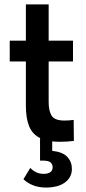

<svg xmlns="http://www.w3.org/2000/svg" viewBox="-20 -635 389 868"><path d="M190 213Q155 213 129 202.5Q103 192 86 175L117 124Q128 136 143 143.5Q158 151 178 151Q195 151 206.5 144Q218 137 218 121Q218 109 209.5 100Q201 91 172 91H161V-10H163Q127 -27 112 -63.5Q97 -100 97 -157V-357H24V-451H97V-615H200V-451H310V-357H200V-173Q200 -134 213.5 -112Q227 -90 272 -90Q292 -90 313 -93L314 2Q300 4 283.5 5Q267 6 251 6Q241 6 232.5 5.5Q224 5 216 4V47Q264 52 284.5 74.5Q305 97 305 128Q305 150 295.5 166Q286 182 270 192.5Q254 203 233 208Q212 213 190 213Z"/></svg>

Font: Tilda Sans Semibold
Style: Regular
Weight: 600
Designer: ParaType Ltd
Foundry: ParaType Ltd
Version: Version 1.009